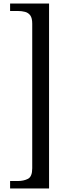

<svg xmlns="http://www.w3.org/2000/svg" viewBox="-20 -820 397 1084"><path d="M37 244V202H80Q114 202 138 189.5Q162 177 162 130V-686Q162 -718 151 -733Q140 -748 121.5 -753Q103 -758 80 -758H37V-800H257V244Z"/></svg>

Font: Noto Serif Malayalam
Style: Regular
Weight: 400
Designer: Indian type Foundry, Jelle Bosma, Monotype Design Team
Foundry: Monotype Imaging Inc.
Version: Version 2.103